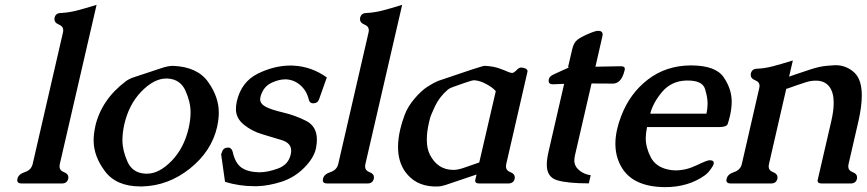

<svg xmlns="http://www.w3.org/2000/svg" viewBox="-20 -749 3584 794"><path d="M227.5 -71.3Q226.6 -65.9 226.1 -61.5Q226.1 -43.9 244.4 -37.1Q262.7 -30.3 262.7 -16.1Q262.7 -13.2 262.2 -10.3Q257.8 9.8 235.4 9.8H69.8Q51.3 9.8 51.3 -3.9Q51.3 -6.8 52.2 -10.3Q56.6 -28.8 83 -37.4Q109.4 -45.9 115.2 -71.3L240.2 -613.8Q241.2 -618.7 241.7 -623Q241.7 -640.1 223.4 -647.5Q205.1 -654.8 205.1 -669.4Q205.1 -672.4 205.6 -675.3Q210 -695.3 232.4 -695.3Q263.2 -696.8 295.4 -704.8Q327.6 -712.9 379.4 -729Z M877.9 -224.1Q854.5 -123 765.4 -52Q676.3 19 568.8 22H561Q461.4 22 414.3 -40.5Q367.2 -103 367.2 -168.5Q367.2 -195.8 374 -225.6V-227.1Q399.9 -337.4 500.5 -413.1Q514.2 -423.3 535.4 -430.2Q556.6 -437 587.9 -447.5Q619.1 -458 647.5 -467.3Q675.8 -476.6 693.8 -476.6H695.8Q795.9 -472.7 840.3 -410.6Q884.8 -348.6 884.8 -283.7Q884.8 -256.8 878.4 -227.1ZM667.5 -424.3Q617.2 -424.3 565.2 -371.1Q513.2 -317.9 494.1 -234.9Q486.3 -200.2 486.3 -169.4Q486.3 -127 507.3 -80.1Q528.3 -33.2 582 -30.8H588.4Q638.2 -30.8 689.7 -83.7Q741.2 -136.7 760.3 -219.7Q768.1 -254.4 768.1 -284.7Q768.1 -327.1 746.8 -374.3Q725.6 -421.4 672.9 -424.3Z M1275.4 -321.8H1273.4Q1259.3 -322.8 1256.3 -339.8Q1247.6 -374.5 1221.7 -397Q1195.8 -419.4 1162.1 -420.9H1160.2Q1133.8 -420.9 1104.7 -407.5Q1075.7 -394 1063.5 -366.2Q1058.6 -356 1057.1 -348.1Q1056.2 -343.3 1055.7 -338.9Q1055.7 -320.3 1077.6 -308.1Q1099.6 -295.9 1151.1 -283.7Q1202.6 -271.5 1246.6 -248.8Q1290.5 -226.1 1290.5 -171.9Q1290.5 -156.2 1287.1 -138.2L1286.1 -133.3Q1277.3 -94.7 1237.1 -54.4Q1196.8 -14.2 1143.8 2.7Q1090.8 19.5 1044.4 21H1030.8Q968.8 21 910.6 2.9L894.5 -110.8L898.9 -122.6Q904.3 -138.7 923.8 -138.7H926.3Q938.5 -136.2 942.4 -120.6Q952.6 -74.7 978 -56.4Q1003.4 -38.1 1048.8 -36.6H1054.2Q1086.4 -36.6 1128.7 -51.8Q1170.9 -66.9 1181.2 -106.4L1182.1 -109.4Q1184.1 -118.2 1184.1 -126Q1184.1 -157.7 1144.8 -169.7Q1105.5 -181.6 1063.7 -194.1Q1022 -206.5 988.8 -233.2Q955.6 -259.8 955.6 -298.3Q955.6 -312 959 -328.1L959.5 -330.6Q978.5 -411.1 1046.4 -444.6Q1114.3 -478 1182.1 -478Q1189 -478 1194.8 -477.5Q1269 -473.6 1331.5 -428.7L1299.3 -337.9Q1293.5 -321.8 1275.4 -321.8Z M1491.2 -71.3Q1490.2 -65.9 1489.7 -61.5Q1489.7 -43.9 1508.1 -37.1Q1526.4 -30.3 1526.4 -16.1Q1526.4 -13.2 1525.9 -10.3Q1521.5 9.8 1499 9.8H1333.5Q1314.9 9.8 1314.9 -3.9Q1314.9 -6.8 1315.9 -10.3Q1320.3 -28.8 1346.7 -37.4Q1373 -45.9 1378.9 -71.3L1503.9 -613.8Q1504.9 -618.7 1505.4 -623Q1505.4 -640.1 1487.1 -647.5Q1468.8 -654.8 1468.8 -669.4Q1468.8 -672.4 1469.2 -675.3Q1473.6 -695.3 1496.1 -695.3Q1526.9 -696.8 1559.1 -704.8Q1591.3 -712.9 1643.1 -729Z M1791.5 22H1771Q1696.8 18.1 1655.8 -38.6Q1626 -80.6 1626 -141.6Q1626 -175.3 1635.3 -214.8Q1641.1 -240.7 1653.8 -274.7Q1666.5 -308.6 1694.6 -341.6Q1722.7 -374.5 1748.5 -390.9Q1774.4 -407.2 1791 -414.1Q1972.7 -476.6 1983.4 -476.6H1986.3Q2019 -475.1 2042.7 -466.8Q2066.4 -458.5 2078.6 -452.9Q2090.8 -447.3 2098.1 -447.3Q2105 -447.3 2118.7 -461.4Q2127 -469.7 2134.8 -469.7Q2142.6 -469.7 2152.1 -466.1Q2161.6 -462.4 2161.6 -454.1Q2161.6 -451.7 2160.6 -449.2L2073.7 -71.3Q2072.8 -65.9 2072.3 -61.5Q2072.3 -43.9 2090.6 -37.1Q2108.9 -30.3 2108.9 -15.6Q2108.9 -12.7 2108.4 -9.8Q2104 9.8 2081.1 9.8H1962.4Q1941.9 9.8 1945.8 -6.3L1950.7 -27.3L1823.7 15.6Q1804.2 22 1791.5 22ZM1939.9 -417Q1932.1 -417 1900.1 -405.8Q1868.2 -394.5 1853.5 -389.4Q1838.9 -384.3 1832 -378.4Q1796.9 -348.1 1778.8 -309.3Q1760.7 -270.5 1758.3 -259.8L1754.4 -244.1Q1745.1 -204.6 1745.1 -173.8Q1745.1 -172.4 1745.1 -170.9Q1745.1 -134.3 1757.8 -109.4Q1789.6 -46.4 1855.5 -46.4Q1872.1 -46.4 1895.8 -54.2Q1919.4 -62 1961.9 -77.1L2030.3 -372.1Q2018.1 -386.7 1991 -401.4Q1963.9 -416 1941.4 -417Z M2267.1 -400.4Q2248.5 -400.4 2249 -415Q2249 -417.5 2249.5 -419.9V-420.9Q2252.4 -434.1 2270 -441.4Q2280.3 -445.8 2301.8 -456.1Q2323.2 -466.3 2330.1 -468.8Q2332.5 -469.7 2332.5 -470.2Q2332.5 -471.2 2329.1 -471.2L2346.2 -544.9Q2352.5 -572.8 2367.4 -584.2Q2382.3 -595.7 2412.1 -608.6Q2441.9 -621.6 2453.1 -621.6Q2472.2 -621.6 2472.2 -606.4Q2472.2 -603 2471.2 -599.1L2442.4 -473.1L2547.4 -475.1Q2564 -475.1 2564 -464.4Q2564 -462.4 2563.5 -460.4Q2560.1 -445.3 2555.2 -434.6Q2541 -403.3 2514.2 -403.3L2426.3 -403.8L2357.9 -107.4Q2355.5 -96.2 2355 -86.4Q2355 -62 2374.8 -45.2Q2394.5 -28.3 2422.9 -24.4L2415 9.3Q2328.1 9.3 2284.7 -3.4Q2241.2 -16.1 2241.2 -67.4Q2241.2 -90.3 2248.5 -122.1L2313 -402.3Z M2836.9 -478.5Q2939 -478.5 2972.4 -429.9Q3005.9 -381.3 3005.9 -328.6Q3005.9 -300.8 2998.5 -269Q2993.7 -249 2989.3 -236.3Q2984.9 -223.6 2954.6 -223.6H2655.8Q2650.9 -199.7 2650.4 -178.2Q2650.4 -139.2 2671.1 -98.9Q2691.9 -58.6 2743.2 -47.9Q2757.8 -44.4 2773.9 -44.4Q2816.9 -44.4 2860.6 -65.4Q2904.3 -86.4 2914.6 -86.4Q2924.8 -86.4 2929 -82.3Q2933.1 -78.1 2931.2 -70.8Q2929.2 -63 2919.4 -49.8Q2909.7 -36.6 2904.5 -32.2Q2899.4 -27.8 2895.5 -24.4Q2827.1 24.9 2730 24.9Q2595.2 23.9 2548.3 -61Q2524.9 -103 2524.9 -154.8Q2524.9 -183.6 2532.2 -215.3Q2538.1 -241.7 2549.3 -270Q2585 -363.3 2659.7 -420.4Q2734.4 -477.5 2835 -478.5ZM2901.4 -278.8Q2906.2 -299.8 2906.2 -320.8Q2906.2 -346.7 2895.5 -381.3Q2884.8 -416 2823.7 -416H2818.4Q2756.8 -414.1 2719 -369.9Q2681.2 -325.7 2668.9 -278.8Z M3434.1 -479.5Q3480 -479.5 3513.2 -448.7Q3543.9 -419.9 3543.9 -354Q3543.9 -309.1 3529.8 -247.1L3489.3 -71.3Q3488.3 -65.9 3487.8 -61.5Q3487.8 -43.9 3506.1 -37.1Q3524.4 -30.3 3524.4 -15.6Q3524.4 -12.7 3523.9 -9.8Q3519.5 9.8 3497.1 9.8H3378.4Q3357.9 9.8 3361.8 -6.3L3417.5 -247.1Q3427.7 -291 3427.7 -323.7Q3427.7 -367.7 3409.2 -391.1Q3390.1 -415.5 3354.5 -415.5Q3333.5 -415.5 3314.2 -409.4Q3294.9 -403.3 3277.1 -397.2Q3259.3 -391.1 3246.1 -386.2Q3233.9 -382.3 3231.4 -381.3L3160.2 -71.3Q3159.2 -65.9 3158.7 -61.5Q3158.7 -43.9 3177 -37.1Q3195.3 -30.3 3195.3 -15.6Q3195.3 -12.7 3194.8 -9.8Q3190.4 9.8 3168 9.8H3002.4Q2983.9 9.8 2983.9 -3.9Q2983.9 -6.8 2984.9 -9.8Q2989.3 -28.8 3015.6 -37.4Q3042 -45.9 3047.9 -71.3L3119.6 -383.8Q3120.6 -388.7 3121.1 -393.1Q3121.1 -410.2 3102.8 -417.2Q3084.5 -424.3 3084.5 -439Q3084.5 -441.9 3085 -444.8Q3089.4 -464.8 3111.8 -464.8Q3142.6 -466.3 3174.8 -474.6Q3207 -482.9 3258.8 -499L3243.2 -432.1Q3253.9 -435.5 3276.1 -443.4Q3298.3 -451.2 3333.7 -462.6Q3369.1 -474.1 3398.2 -476.8Q3427.2 -479.5 3434.1 -479.5Z"/></svg>

Font: Caudex
Style: Bold
Weight: 700
Italic angle: -13°
Version: Version 1.04